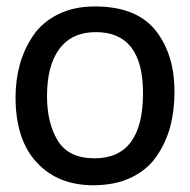

<svg xmlns="http://www.w3.org/2000/svg" viewBox="-20 -544 579 584"><path d="M267.6 -62.5Q415 -62.5 415 -260.7Q415 -446.3 271.5 -446.3Q199.2 -446.3 161.1 -396Q123 -345.7 123 -251Q123 -169.9 155.8 -116.2Q188.5 -62.5 267.6 -62.5ZM263.7 19.5Q156.2 19.5 91.8 -49.8Q27.3 -119.1 27.3 -248Q27.3 -299.8 40 -346.7Q52.7 -393.6 80.1 -434.6Q107.4 -475.6 155.8 -500Q204.1 -524.4 268.6 -524.4Q394.5 -524.4 452.6 -452.1Q510.7 -379.9 510.7 -264.6Q510.7 -207 497.6 -158.2Q484.4 -109.4 456.1 -68.4Q427.7 -27.3 378.9 -3.9Q330.1 19.5 263.7 19.5Z"/></svg>

Font: Druckschrift BY WOK
Style: Medium
Weight: 400
Version: Version 001.000